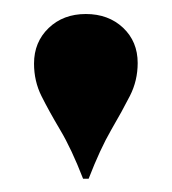

<svg xmlns="http://www.w3.org/2000/svg" viewBox="-20 -614 251 281"><path d="M101.6 -352.4Q84.7 -396 68.1 -423.8Q51.6 -451.6 40.7 -473.4Q29.8 -495.2 29.8 -521Q29.8 -552.4 51.2 -573Q72.6 -593.5 105.6 -593.5Q138.7 -593.5 160.1 -573.4Q181.5 -553.2 181.5 -521.8Q181.5 -496 170.2 -473.8Q158.9 -451.6 142.7 -423.8Q126.6 -396 109.7 -352.4Z"/></svg>

Font: Playfair 144pt SemiCondensed Black
Style: Regular
Weight: 900
Width: 4
Designer: Claus Eggers Sørensen
Foundry: Claus Eggers Sørensen
Version: Version 2.203